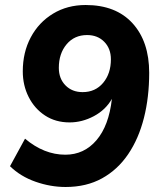

<svg xmlns="http://www.w3.org/2000/svg" viewBox="-20 -736 640 767"><path d="M242 11Q182 11 122 -10Q62 -31 20 -72L80 -182Q156 -118 241 -118Q316 -118 365.5 -176Q415 -234 427 -341Q402 -297 355 -272Q308 -247 258 -247Q202 -247 160 -274.5Q118 -302 94.5 -348.5Q71 -395 71 -451Q71 -527 103 -587Q135 -647 192 -681.5Q249 -716 322 -716Q443 -716 509.5 -643Q576 -570 576 -445Q576 -348 555 -265Q534 -182 492 -120Q450 -58 387.5 -23.5Q325 11 242 11ZM310 -368Q361 -368 392 -405Q423 -442 423 -499Q423 -542 396.5 -569Q370 -596 328 -596Q277 -596 246 -559Q215 -522 215 -465Q215 -422 241.5 -395Q268 -368 310 -368Z"/></svg>

Font: Nunito Sans ExtraBold
Style: Italic
Weight: 800
Italic angle: -9°
Designer: Vernon Adams
Foundry: Vernon Adams
Version: Version 3.006; ttfautohint (v1.8.3)